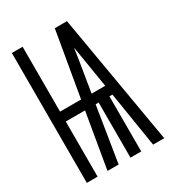

<svg xmlns="http://www.w3.org/2000/svg" viewBox="-178 -838 855 941"><g transform="rotate(-30 250.0 -367.5)"><path d="M35 0V-735H96V-368H215L278 -735H347L473 0H410L360 -312H343V0H282V-312H265L215 0H152L205 -312H96V0ZM351 -367 331 -490Q326 -519 321.5 -548Q317 -577 312 -606Q308 -577 303.5 -548Q299 -519 294 -490L274 -367Z"/></g></svg>

Font: Iosevka SS04 Light
Style: Regular
Weight: 300
Monospace: yes
Designer: Belleve Invis
Foundry: Belleve Invis
Version: Version 19.0.0; ttfautohint (v1.8.4)